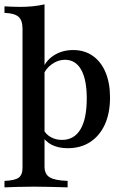

<svg xmlns="http://www.w3.org/2000/svg" viewBox="-24 -651 562 858"><path d="M-4 186.3V157.3Q41.9 155.6 59.3 143.1Q76.6 130.6 76.6 99.2V-522.6Q76.6 -560.5 58.5 -576.2Q40.3 -591.9 -4 -593.5V-622.6Q12.9 -621.8 29.4 -621Q46 -620.2 64.5 -620.2Q126.6 -620.2 175 -631.5V93.5Q175 127.4 198.4 141.5Q221.8 155.6 278.2 157.3V186.3Q263.7 185.5 238.3 185.1Q212.9 184.7 183.9 183.9Q154.8 183.1 126.6 183.1Q86.3 183.1 50.4 184.3Q14.5 185.5 -4 186.3ZM279 11.3Q237.1 11.3 206.9 -4Q176.6 -19.4 164.5 -46.8L169.4 -73.4Q180.6 -50.8 202.8 -38.3Q225 -25.8 253.2 -25.8Q307.3 -25.8 335.5 -73Q363.7 -120.2 363.7 -211.3Q363.7 -295.2 338.7 -339.5Q313.7 -383.9 266.1 -383.9Q235.5 -383.9 207.7 -364.1Q179.8 -344.4 168.5 -313.7L165.3 -337.9Q178.2 -378.2 215.7 -402.8Q253.2 -427.4 303.2 -427.4Q353.2 -427.4 390.3 -401.6Q427.4 -375.8 447.6 -327.8Q467.7 -279.8 467.7 -215.3Q467.7 -145.2 444.4 -94.4Q421 -43.5 378.6 -16.1Q336.3 11.3 279 11.3Z"/></svg>

Font: Playfair SemiBold
Style: Regular
Weight: 600
Designer: Claus Eggers Sørensen
Foundry: Claus Eggers Sørensen
Version: Version 2.001;gftools[0.9.30]